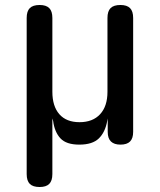

<svg xmlns="http://www.w3.org/2000/svg" viewBox="-20 -570 640 770"><path d="M139 180Q112 180 99.5 167.5Q87 155 87 128V-498Q87 -525 99.5 -537.5Q112 -550 139 -550Q165 -550 177.5 -537.5Q190 -525 190 -498V-202Q190 -144 218 -112Q246 -80 299 -80Q352 -80 381.5 -112Q411 -144 411 -202V-498Q411 -525 423.5 -537.5Q436 -550 463 -550Q489 -550 501.5 -537.5Q514 -525 514 -498V-41Q514 -15 501.5 -2.5Q489 10 463 10Q438 10 425 -2.5Q412 -15 412 -41V-95L410 -85Q402 -40 376.5 -15Q351 10 298 10Q246 10 222.5 -15Q199 -40 193 -85Q191 -95 190.5 -95Q190 -95 190 -85V128Q190 155 177.5 167.5Q165 180 139 180Z"/></svg>

Font: Maple Mono Normal NL Medium
Style: Regular
Weight: 500
Monospace: yes
Designer: subframe7536
Version: Version 7.000